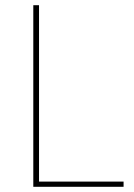

<svg xmlns="http://www.w3.org/2000/svg" viewBox="-20 -718 515 738"><path d="M455 0V-20H130V-698H108V0Z"/></svg>

Font: IBM Plex Devanagari Thin
Style: Regular
Weight: 100
Designer: Mike Abbink, Paul van der Laan, Pieter van Rosmalen, Erin McLaughlin
Foundry: Bold Monday
Version: Version 1.0